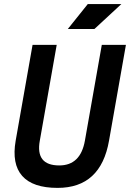

<svg xmlns="http://www.w3.org/2000/svg" viewBox="-20 -914 639 944"><path d="M263.2 9.8Q141.1 9.8 89.1 -49.1Q37.1 -107.9 57.1 -222.7L140.1 -693.4H258.8L175.8 -222.7Q153.3 -100.6 271.5 -100.6Q376 -100.6 397.5 -222.7L480.5 -693.4H599.1L516.1 -222.7Q475.6 9.8 263.2 9.8ZM313.5 -771.5 411.6 -894H576.7L444.3 -771.5Z"/></svg>

Font: Cascadia Code NF SemiBold
Style: Italic
Weight: 600
Italic angle: -10°
Monospace: yes
Designer: Aaron Bell
Foundry: Saja Typeworks
Version: Version 2404.023; ttfautohint (v1.8.4)